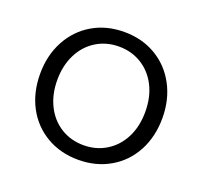

<svg xmlns="http://www.w3.org/2000/svg" viewBox="-108 -726 901 853"><g transform="rotate(20 342.0 -300.0)"><path d="M631 -300Q631 -212 594.5 -143.5Q558 -75 492 -36.5Q426 2 342 2Q258 2 192 -36.5Q126 -75 89.5 -143.5Q53 -212 53 -300Q53 -387 90 -456Q127 -525 192.5 -563.5Q258 -602 342 -602Q426 -602 491.5 -563.5Q557 -525 594 -456Q631 -387 631 -300ZM134 -300Q134 -232 160.5 -179Q187 -126 234.5 -96.5Q282 -67 342 -67Q402 -67 449.5 -96.5Q497 -126 523.5 -178.5Q550 -231 550 -300Q550 -369 523.5 -421.5Q497 -474 449.5 -503.5Q402 -533 342 -533Q282 -533 234.5 -503.5Q187 -474 160.5 -421Q134 -368 134 -300Z"/></g></svg>

Font: Kalaa
Style: Regular
Weight: 400
Version: Version 1.20 June 5, 2016